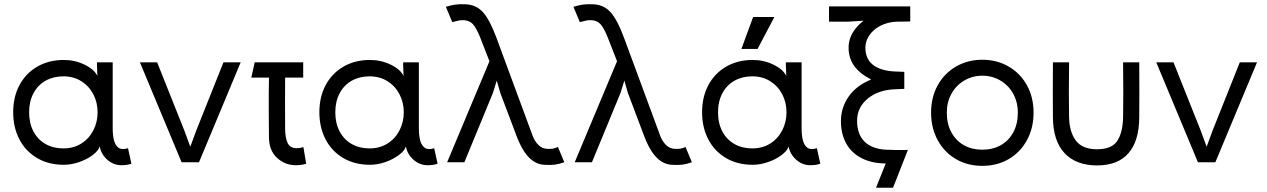

<svg xmlns="http://www.w3.org/2000/svg" viewBox="-20 -763 5960 903"><path d="M439 -235Q439 -281 419 -319.5Q399 -358 362.5 -381Q326 -404 278 -404Q231 -404 194.5 -383.5Q158 -363 137.5 -324.5Q117 -286 117 -235Q117 -183 137.5 -144.5Q158 -106 194.5 -85.5Q231 -65 278 -65Q326 -65 362.5 -88Q399 -111 419 -150Q439 -189 439 -235ZM280 -481Q332 -481 377.5 -459Q423 -437 438 -406L436 -458V-470H510V-161Q510 -125 516.5 -101.5Q523 -78 538.5 -67.5Q554 -57 582 -66L598 7Q586 11 575 12.5Q564 14 551 14Q514 14 485 -11.5Q456 -37 449 -74Q442 -53 415 -33Q388 -13 351.5 -0.5Q315 12 280 12Q208 12 154 -20Q100 -52 71 -108Q42 -164 42 -235Q42 -308 72 -363.5Q102 -419 156 -450Q210 -481 280 -481Z M916 0H834L638 -470H719L847 -149L886 -43H864L903 -149L1031 -470H1112Z M1245 -118 1244 -238Q1244 -279 1244 -317.5Q1244 -356 1245 -398H1162L1178 -470H1406V-398H1321Q1320 -279 1321 -159Q1321 -116 1332.5 -91Q1344 -66 1375 -66Q1390 -66 1407 -71L1420 7Q1399 14 1371 14Q1320 14 1282.5 -21Q1245 -56 1245 -118Z M1879 -235Q1879 -281 1859 -319.5Q1839 -358 1802.5 -381Q1766 -404 1718 -404Q1671 -404 1634.5 -383.5Q1598 -363 1577.5 -324.5Q1557 -286 1557 -235Q1557 -183 1577.5 -144.5Q1598 -106 1634.5 -85.5Q1671 -65 1718 -65Q1766 -65 1802.5 -88Q1839 -111 1859 -150Q1879 -189 1879 -235ZM1720 -481Q1772 -481 1817.5 -459Q1863 -437 1878 -406L1876 -458V-470H1950V-161Q1950 -125 1956.5 -101.5Q1963 -78 1978.5 -67.5Q1994 -57 2022 -66L2038 7Q2026 11 2015 12.5Q2004 14 1991 14Q1954 14 1925 -11.5Q1896 -37 1889 -74Q1882 -53 1855 -33Q1828 -13 1791.5 -0.5Q1755 12 1720 12Q1648 12 1594 -20Q1540 -52 1511 -108Q1482 -164 1482 -235Q1482 -308 1512 -363.5Q1542 -419 1596 -450Q1650 -481 1720 -481Z M2410 -122 2333 -326 2300 -441H2334L2298 -325L2164 0H2083L2282 -475L2239 -585L2238 -588Q2219 -634 2203.5 -650Q2188 -666 2164 -668Q2150 -669 2138 -666.5Q2126 -664 2107 -659L2077 -731Q2103 -739 2122 -741.5Q2141 -744 2169 -743Q2220 -741 2252 -705Q2284 -669 2315 -585L2486 -122Q2496 -97 2513 -80.5Q2530 -64 2553 -63Q2570 -62 2581 -64Q2592 -66 2604 -72L2634 0Q2609 9 2588.5 11.5Q2568 14 2538 12Q2510 10 2487 -6Q2464 -22 2445 -51Q2426 -80 2410 -122Z M3010 -122 2933 -326 2900 -441H2934L2898 -325L2764 0H2683L2882 -475L2839 -585L2838 -588Q2819 -634 2803.5 -650Q2788 -666 2764 -668Q2750 -669 2738 -666.5Q2726 -664 2707 -659L2677 -731Q2703 -739 2722 -741.5Q2741 -744 2769 -743Q2820 -741 2852 -705Q2884 -669 2915 -585L3086 -122Q3096 -97 3113 -80.5Q3130 -64 3153 -63Q3170 -62 3181 -64Q3192 -66 3204 -72L3234 0Q3209 9 3188.5 11.5Q3168 14 3138 12Q3110 10 3087 -6Q3064 -22 3045 -51Q3026 -80 3010 -122Z M3679 -235Q3679 -281 3659 -319.5Q3639 -358 3602.5 -381Q3566 -404 3518 -404Q3471 -404 3434.5 -383.5Q3398 -363 3377.5 -324.5Q3357 -286 3357 -235Q3357 -183 3377.5 -144.5Q3398 -106 3434.5 -85.5Q3471 -65 3518 -65Q3566 -65 3602.5 -88Q3639 -111 3659 -150Q3679 -189 3679 -235ZM3520 -481Q3572 -481 3617.5 -459Q3663 -437 3678 -406L3676 -458V-470H3750V-161Q3750 -125 3756.5 -101.5Q3763 -78 3778.5 -67.5Q3794 -57 3822 -66L3838 7Q3826 11 3815 12.5Q3804 14 3791 14Q3754 14 3725 -11.5Q3696 -37 3689 -74Q3682 -53 3655 -33Q3628 -13 3591.5 -0.5Q3555 12 3520 12Q3448 12 3394 -20Q3340 -52 3311 -108Q3282 -164 3282 -235Q3282 -308 3312 -363.5Q3342 -419 3396 -450Q3450 -481 3520 -481ZM3622 -683 3543 -533H3467L3522 -683Z M4261 -733V-662Q4217 -662 4195 -661Q4154 -659 4121 -642Q4088 -625 4069 -597.5Q4050 -570 4050 -539Q4050 -487 4084.5 -459Q4119 -431 4185 -427Q4217 -425 4233 -425V-345Q4217 -345 4185 -343Q4108 -339 4059.5 -298Q4011 -257 4011 -195Q4011 -132 4045.5 -97.5Q4080 -63 4145 -59Q4173 -58 4197.5 -57.5Q4222 -57 4250 -58L4180 120H4100L4158 -25L4175 5Q4097 10 4043 -14Q3989 -38 3962 -84.5Q3935 -131 3935 -193Q3935 -257 3971.5 -309Q4008 -361 4077 -389Q4023 -417 3997 -453.5Q3971 -490 3971 -539Q3971 -588 4004.5 -629.5Q4038 -671 4083 -688L4098 -669L3967 -661H3879V-733Z M4433 -233Q4433 -180 4454.5 -140.5Q4476 -101 4513.5 -80Q4551 -59 4600 -59Q4649 -59 4686.5 -80Q4724 -101 4745.5 -140.5Q4767 -180 4767 -233Q4767 -283 4745 -322.5Q4723 -362 4684.5 -384.5Q4646 -407 4600 -407Q4554 -407 4515.5 -384.5Q4477 -362 4455 -322.5Q4433 -283 4433 -233ZM4359 -233Q4359 -306 4390.5 -362.5Q4422 -419 4477 -450.5Q4532 -482 4600 -482Q4668 -482 4723 -450.5Q4778 -419 4809.5 -362.5Q4841 -306 4841 -233Q4841 -161 4810 -104Q4779 -47 4724.5 -15Q4670 17 4600 17Q4530 17 4475.5 -15Q4421 -47 4390 -104Q4359 -161 4359 -233Z M5008 -210Q5010 -141 5040.5 -101Q5071 -61 5140 -61Q5208 -61 5234 -99.5Q5260 -138 5262 -210Q5263 -276 5263 -331.5Q5263 -387 5262 -470H5338Q5339 -324 5338 -210Q5337 -99 5287 -42Q5237 15 5140 15Q5041 15 4987 -42.5Q4933 -100 4932 -210Q4931 -324 4932 -470H5008Q5007 -387 5007 -331.5Q5007 -276 5008 -210Z M5696 0H5614L5418 -470H5499L5627 -149L5666 -43H5644L5683 -149L5811 -470H5892Z"/></svg>

Font: Kreadon
Style: Regular
Weight: 400
Designer: kohakuno
Foundry: StudioGnu
Version: Version 1.000;Glyphs 3.1.2 (3151)